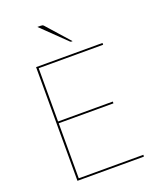

<svg xmlns="http://www.w3.org/2000/svg" viewBox="-165 -1014 911 1111"><g transform="rotate(-20 291.0 -458.0)"><path d="M526 -11 525 0H116V-700H525V-689H128V-361H465V-350H128V-11ZM220.5 -916Q229 -916 233.2 -914.8Q237.5 -913.5 241.5 -909L366 -769H360Q357.5 -769 355.2 -769.5Q353 -770 351 -772L202.5 -916Z"/></g></svg>

Font: Lato 2
Style: Regular
Weight: 100
Designer: Lukasz Dziedzic with Adam Twardoch and Botio Nikoltchev
Foundry: tyPoland Lukasz Dziedzic
Version: Version 2.015; 2015-08-06; http://www.latofonts.com/